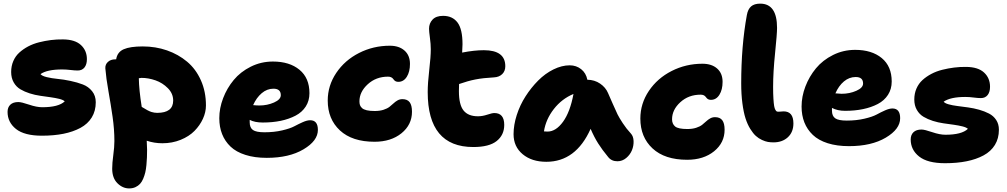

<svg xmlns="http://www.w3.org/2000/svg" viewBox="-20 -822 5596 1067"><path d="M212.9 -67.9Q115.7 -67.9 68.8 -105.2Q22 -142.6 22 -200.2Q22 -225.6 37.4 -240.2Q52.7 -254.9 82 -254.9Q99.1 -254.9 141.4 -240.5Q183.6 -226.1 214.8 -226.1Q305.7 -226.1 339.8 -258.8Q331.1 -267.1 309.6 -272.5Q288.1 -277.8 261.5 -281.5Q234.9 -285.2 204.3 -289.6Q173.8 -293.9 145.3 -303Q116.7 -312 93.5 -325.7Q70.3 -339.4 56.2 -364Q42 -388.7 42 -421.9Q42 -455.1 54 -482.7Q65.9 -510.3 87.4 -529.8Q108.9 -549.3 136.5 -564Q164.1 -578.6 197 -586.9Q230 -595.2 262.9 -599.4Q295.9 -603.5 330.1 -603Q396.5 -602.5 429.7 -571.8Q462.9 -541 462.9 -493.2Q462.9 -463.9 449.5 -447Q436 -430.2 412.1 -430.2Q395.5 -430.2 371.8 -433.1Q348.1 -436 325.2 -436Q241.7 -436 205.1 -410.2Q212.9 -399.9 240 -393.3Q267.1 -386.7 300.5 -383.5Q334 -380.4 371.8 -372.3Q409.7 -364.3 440.4 -352.5Q471.2 -340.8 491.7 -315.4Q512.2 -290 512.2 -253.9Q512.2 -205.6 490 -169.4Q467.8 -133.3 427 -111.3Q386.2 -89.4 332.8 -78.6Q279.3 -67.9 212.9 -67.9Z M697.8 225.1Q661.6 225.1 632.6 196.3Q603.5 167.5 603.5 115.2Q603.5 84 609.6 39.6Q615.7 -4.9 615.7 -38.1Q615.7 -103.5 605.7 -172.6Q595.7 -241.7 582.8 -314.5Q569.8 -387.2 565.4 -441.9Q564 -463.4 579.6 -477.8Q595.2 -492.2 620.6 -492.2H625.5Q631.8 -532.7 667.5 -548.3Q703.1 -564 773.4 -564Q844.7 -564 908 -542Q971.2 -520 1019.8 -479.2Q1068.4 -438.5 1096.4 -375.7Q1124.5 -313 1124.5 -235.8Q1124.5 -198.7 1107.7 -161.9Q1090.8 -125 1060.8 -94.5Q1030.8 -64 983.9 -44.9Q937 -25.9 882.3 -25.9Q836.9 -25.9 795.4 -40Q797.4 -7.8 797.4 9.8Q797.4 34.2 796.6 52.7Q795.9 71.3 793.7 95Q791.5 118.7 787.4 136Q783.2 153.3 775.9 170.9Q768.6 188.5 758.3 199.7Q748 210.9 732.7 218Q717.3 225.1 697.8 225.1ZM766.6 -389.2Q761.2 -389.2 751.5 -387.2Q752.4 -323.7 767.6 -228Q803.7 -205.1 821.8 -199.7Q837.9 -194.8 853.5 -194.8Q942.4 -194.8 942.4 -263.2Q942.4 -302.2 912.8 -332Q883.3 -361.8 844 -375.5Q804.7 -389.2 766.6 -389.2Z M1462.4 55.2Q1395 55.2 1343.8 38.8Q1292.5 22.5 1261.2 -7.3Q1230 -37.1 1214.4 -76.7Q1198.7 -116.2 1198.7 -165Q1198.7 -220.7 1220 -276.4Q1241.2 -332 1278.8 -377.4Q1316.4 -422.9 1373.5 -451.4Q1430.7 -480 1496.6 -480Q1588.9 -480 1644.3 -434.3Q1699.7 -388.7 1699.7 -304.2Q1699.7 -262.2 1679.2 -230.2Q1658.7 -198.2 1622.3 -179.2Q1585.9 -160.2 1540.3 -150.6Q1494.6 -141.1 1440.4 -141.1Q1396 -141.1 1367.7 -155.8V-142.1Q1367.7 -112.3 1385.7 -99.6Q1403.8 -86.9 1449.7 -86.9Q1503.4 -86.9 1548.1 -97.4Q1592.8 -107.9 1616 -120.4Q1639.2 -132.8 1662.8 -143.3Q1686.5 -153.8 1703.6 -153.8Q1746.6 -153.8 1746.6 -100.1Q1746.6 -39.6 1666.7 7.8Q1586.9 55.2 1462.4 55.2ZM1499.5 -329.1Q1463.9 -329.1 1434.3 -304Q1404.8 -278.8 1386.7 -237.8Q1406.2 -235.8 1421.4 -235.8Q1465.3 -235.8 1502.9 -252.4Q1540.5 -269 1540.5 -293Q1540.5 -329.1 1499.5 -329.1Z M2061.5 -34.2Q1937 -34.2 1869.1 -97.2Q1801.3 -160.2 1801.3 -263.2Q1801.3 -346.2 1848.6 -416.7Q1896 -487.3 1975.3 -527.6Q2054.7 -567.9 2146.5 -567.9Q2197.8 -567.9 2228 -541Q2258.3 -514.2 2258.3 -466.8Q2258.3 -423.3 2240.7 -395.3Q2223.1 -367.2 2193.4 -367.2Q2185.1 -367.2 2179.2 -370.1Q2173.3 -373 2169.9 -377.4Q2166.5 -381.8 2162.8 -386Q2159.2 -390.1 2152.6 -393.1Q2146 -396 2136.2 -396Q2069.8 -396 2023.7 -353.8Q1977.5 -311.5 1977.5 -258.8Q1977.5 -246.6 1980.5 -238Q1983.4 -229.5 1991.9 -221.4Q2000.5 -213.4 2018.1 -209.2Q2035.6 -205.1 2062.5 -205.1Q2090.3 -205.1 2111.3 -211.9Q2132.3 -218.8 2144.5 -228.3Q2156.7 -237.8 2167 -247.6Q2177.2 -257.3 2189.5 -264.2Q2201.7 -271 2216.3 -271Q2243.7 -271 2256.6 -253.9Q2269.5 -236.8 2269.5 -201.2Q2269.5 -128.9 2211.2 -81.5Q2152.8 -34.2 2061.5 -34.2Z M2610.4 -4.9Q2356.9 -4.9 2356.9 -310.1Q2356.9 -360.4 2365.5 -433.8Q2374 -507.3 2374 -547.9Q2374 -577.1 2369.1 -612.8Q2364.3 -648.4 2364.3 -662.1Q2364.3 -692.4 2383.8 -713.1Q2403.3 -733.9 2442.4 -733.9Q2494.6 -733.9 2522.5 -697Q2550.3 -660.2 2550.3 -576.2Q2550.3 -562 2548.3 -529.8Q2615.7 -543 2668.9 -543Q2788.1 -543 2788.1 -454.1Q2788.1 -426.8 2771 -410.2Q2753.9 -393.6 2726.1 -392.1Q2664.1 -388.7 2621.8 -380.4Q2579.6 -372.1 2531.2 -355Q2530.3 -341.8 2530.3 -315.9Q2530.3 -239.7 2556.2 -207.8Q2582 -175.8 2636.2 -175.8Q2661.1 -175.8 2688 -184.8Q2714.8 -193.8 2727.1 -193.8Q2782.2 -193.8 2782.2 -127.9Q2782.2 -71.8 2740.2 -38.3Q2698.2 -4.9 2610.4 -4.9Z M3016.1 77.1Q2935.1 77.1 2884.5 34.9Q2834 -7.3 2834 -76.2Q2834 -127.4 2851.8 -182.9Q2869.6 -238.3 2900.6 -286.6Q2931.6 -335 2970.7 -374.3Q3009.8 -413.6 3055.9 -436.3Q3102.1 -459 3146 -459Q3182.6 -459 3209.7 -437.5Q3236.8 -416 3244.1 -378.9Q3284.2 -378.4 3314.9 -357.4Q3345.7 -336.4 3358.9 -305.2Q3366.7 -287.6 3384.8 -246.1Q3402.8 -204.6 3411.9 -186.3Q3420.9 -168 3440.9 -137.5Q3460.9 -106.9 3485.8 -80.1Q3500 -64.9 3501 -38.3Q3502 -11.7 3491.9 12.9Q3481.9 37.6 3460.2 55.9Q3438.5 74.2 3411.1 74.2Q3378.4 74.2 3359.9 50.8Q3326.7 10.7 3304.2 -24.9Q3281.7 -60.5 3262.2 -106Q3180.2 77.1 3016.1 77.1ZM3022.9 -90.8Q3069.3 -90.8 3108.9 -145.3Q3148.4 -199.7 3167 -299.8Q3102.1 -272.9 3057.6 -215.8Q3013.2 -158.7 3002.9 -91.8Q3009.8 -90.8 3022.9 -90.8Z M3798.8 65.9Q3674.3 65.9 3606.4 2.9Q3538.6 -60.1 3538.6 -163.1Q3538.6 -246.1 3585.9 -316.7Q3633.3 -387.2 3712.6 -427.5Q3792 -467.8 3883.8 -467.8Q3935.1 -467.8 3965.3 -441.2Q3995.6 -414.6 3995.6 -367.2Q3995.6 -323.7 3978 -295.4Q3960.4 -267.1 3930.7 -267.1Q3922.4 -267.1 3916.5 -270Q3910.6 -272.9 3907.2 -277.1Q3903.8 -281.2 3900.1 -285.6Q3896.5 -290 3889.9 -293Q3883.3 -295.9 3873.5 -295.9Q3806.6 -295.9 3760.7 -253.9Q3714.8 -211.9 3714.8 -159.2Q3714.8 -133.3 3731.9 -119.1Q3749 -105 3799.8 -105Q3827.6 -105 3848.6 -111.8Q3869.6 -118.7 3881.8 -128.2Q3894 -137.7 3904.3 -147.5Q3914.6 -157.2 3926.8 -164.1Q3939 -170.9 3953.6 -170.9Q3981 -170.9 3993.9 -153.8Q4006.8 -136.7 4006.8 -101.1Q4006.8 -28.8 3948.5 18.6Q3890.1 65.9 3798.8 65.9Z M4278.3 -30.8Q4262.2 -30.8 4247.8 -33.2Q4233.4 -35.6 4214.6 -44.2Q4195.8 -52.7 4180.4 -66.7Q4165 -80.6 4149.4 -105.7Q4133.8 -130.9 4123 -164.3Q4112.3 -197.8 4105.7 -247.8Q4099.1 -297.9 4099.1 -358.9Q4099.1 -566.4 4130.4 -737.8Q4136.2 -771 4154.1 -786.4Q4171.9 -801.8 4204.6 -801.8Q4298.3 -801.8 4298.3 -667Q4298.3 -633.8 4287.4 -527.6Q4276.4 -421.4 4276.4 -338.9Q4276.4 -300.3 4278.1 -273.7Q4279.8 -247.1 4282.2 -232.9Q4284.7 -218.8 4289.1 -211.4Q4293.5 -204.1 4296.9 -202.6Q4300.3 -201.2 4306.2 -201.2Q4313 -201.2 4322 -202.1Q4331.1 -203.1 4334.5 -203.1Q4389.2 -203.1 4389.2 -136.2Q4389.2 -87.9 4358.4 -59.3Q4327.6 -30.8 4278.3 -30.8Z M4698.2 -9.8Q4630.9 -9.8 4579.6 -26.1Q4528.3 -42.5 4497.1 -72.3Q4465.8 -102.1 4450.2 -141.6Q4434.6 -181.2 4434.6 -230Q4434.6 -285.6 4455.8 -341.3Q4477.1 -397 4514.6 -442.4Q4552.2 -487.8 4609.4 -516.4Q4666.5 -544.9 4732.4 -544.9Q4824.7 -544.9 4880.1 -499.3Q4935.5 -453.6 4935.5 -369.1Q4935.5 -327.1 4915 -295.2Q4894.5 -263.2 4858.2 -244.1Q4821.8 -225.1 4776.1 -215.6Q4730.5 -206.1 4676.3 -206.1Q4634.8 -206.1 4603.5 -222.2V-207Q4603.5 -177.2 4621.6 -164.6Q4639.6 -151.9 4685.5 -151.9Q4739.3 -151.9 4783.9 -162.4Q4828.6 -172.9 4851.8 -185.5Q4875 -198.2 4898.7 -208.7Q4922.4 -219.2 4939.5 -219.2Q4982.4 -219.2 4982.4 -165Q4982.4 -104.5 4902.6 -57.1Q4822.8 -9.8 4698.2 -9.8ZM4735.4 -394Q4699.2 -394 4669.9 -369.4Q4640.6 -344.7 4622.6 -303.2Q4647 -300.8 4657.2 -300.8Q4701.2 -300.8 4738.8 -317.4Q4776.4 -334 4776.4 -357.9Q4776.4 -394 4735.4 -394Z M5231.9 85Q5134.8 85 5087.9 47.9Q5041 10.7 5041 -46.9Q5041 -72.3 5056.4 -87.2Q5071.8 -102.1 5101.1 -102.1Q5118.2 -102.1 5160.4 -87.6Q5202.6 -73.2 5233.9 -73.2Q5324.7 -73.2 5358.9 -106Q5350.1 -114.3 5328.6 -119.6Q5307.1 -125 5280.5 -128.7Q5253.9 -132.3 5223.4 -136.7Q5192.9 -141.1 5164.3 -150.1Q5135.7 -159.2 5112.5 -172.9Q5089.4 -186.5 5075.2 -211.2Q5061 -235.8 5061 -269Q5061 -302.2 5073 -329.8Q5085 -357.4 5106.4 -377Q5127.9 -396.5 5155.5 -411.1Q5183.1 -425.8 5216.1 -434.1Q5249 -442.4 5282 -446.5Q5314.9 -450.7 5349.1 -450.2Q5415.5 -449.7 5448.7 -418.9Q5481.9 -388.2 5481.9 -339.8Q5481.9 -310.5 5468.5 -293.7Q5455.1 -276.9 5431.2 -276.9Q5414.6 -276.9 5390.9 -280Q5367.2 -283.2 5344.2 -283.2Q5261.7 -283.2 5224.1 -256.8Q5231 -248 5252 -242.2Q5272.9 -236.3 5300.3 -232.9Q5327.6 -229.5 5359.6 -225.1Q5391.6 -220.7 5421.6 -212.2Q5451.7 -203.6 5476.3 -190.9Q5501 -178.2 5516.1 -155.3Q5531.2 -132.3 5531.2 -101.1Q5531.2 -52.7 5509 -16.6Q5486.8 19.5 5446 41.5Q5405.3 63.5 5351.8 74.2Q5298.3 85 5231.9 85Z"/></svg>

Font: Shantell Sans Bouncy
Style: Regular
Weight: 800
Designer: Stephen Nixon, Anya Danilova, Shantell Martin
Foundry: Arrow Type
Version: Version 1.006;[9816181b4]